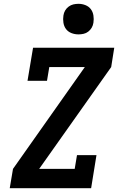

<svg xmlns="http://www.w3.org/2000/svg" viewBox="-20 -985 640 1005"><path d="M31 0 48 -101 424 -634H238L226 -562H124L153 -735H578L562 -634L185 -101H371L383 -173H485L457 0ZM391 -805Q371 -805 353.5 -812Q336 -819 325.5 -833Q315 -847 312 -866Q309 -885 312 -904Q314 -918 321 -930Q328 -942 339.5 -950.5Q351 -959 364 -962Q377 -965 391 -965Q410 -965 427.5 -958Q445 -951 455.5 -937Q466 -923 469 -904Q472 -885 469 -866Q467 -852 460 -840Q453 -828 442 -819.5Q431 -811 417.5 -808Q404 -805 391 -805Z"/></svg>

Font: Iosevka Etoile Oblique
Style: Bold
Weight: 700
Italic angle: -9°
Designer: Belleve Invis
Foundry: Belleve Invis
Version: Version 15.5.2; ttfautohint (v1.8.4)